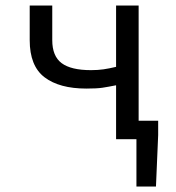

<svg xmlns="http://www.w3.org/2000/svg" viewBox="-20 -506 640 698"><path d="M402 0V-196Q372 -190 352 -187Q332 -184 294 -184Q196 -184 142 -225Q88 -266 88 -360V-486H170V-360Q170 -302 204 -276.5Q238 -251 311 -251Q336 -251 356.5 -254Q377 -257 402 -263V-486H484V-67H555V-15L547 172H476V0Z"/></svg>

Font: SauceCodePro NFM
Style: Regular
Weight: 400
Monospace: yes
Designer: Paul D. Hunt, Teo Tuominen
Foundry: Adobe
Version: Version 2.042;hotconv 1.1.0;makeotfexe 2.6.0;Nerd Fonts 3.3.